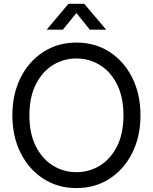

<svg xmlns="http://www.w3.org/2000/svg" viewBox="-20 -959 789 991"><path d="M374.5 11.7Q278.3 11.7 203.6 -36.6Q128.9 -85 86.4 -169.7Q43.9 -254.4 43.9 -363.3Q43.9 -473.1 86.4 -557.9Q128.9 -642.6 203.6 -690.9Q278.3 -739.3 374.5 -739.3Q471.2 -739.3 545.7 -690.9Q620.1 -642.6 662.6 -557.9Q705.1 -473.1 705.1 -363.3Q705.1 -254.4 662.6 -169.7Q620.1 -85 545.7 -36.6Q471.2 11.7 374.5 11.7ZM374.5 -70.3Q440.4 -70.3 495.6 -104.2Q550.8 -138.2 584 -203.6Q617.2 -269 617.2 -363.3Q617.2 -458 584 -523.7Q550.8 -589.4 495.6 -623.3Q440.4 -657.2 374.5 -657.2Q308.6 -657.2 253.4 -623.3Q198.2 -589.4 165 -523.7Q131.8 -458 131.8 -363.3Q131.8 -269 165 -203.6Q198.2 -138.2 253.4 -104.2Q308.6 -70.3 374.5 -70.3ZM304.2 -805.7H221.2V-806.2L333.5 -939.5H414.6L527.8 -806.2V-805.7H443.8L374.5 -891.6Z"/></svg>

Font: Inter Khmer Looped
Style: Regular
Weight: 400
Designer: Rasmus Andersson, Sovichet Tep
Foundry: Anagata Design
Version: Version 1.000